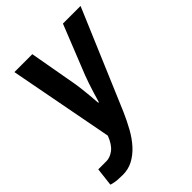

<svg xmlns="http://www.w3.org/2000/svg" viewBox="-213 -627 910 910"><g transform="rotate(-45 242.5 -172.0)"><path d="M58.1 81.1Q83.5 81.1 107.9 62.3Q132.3 43.5 148.9 0L48.8 -525.9H168.9L212.9 -278.8Q215.3 -263.7 218 -240.5Q220.7 -217.3 222.7 -195.3Q224.6 -169.4 227.1 -142.1H231Q238.3 -168 246.1 -192.9Q252.9 -214.4 260.5 -237.5Q268.1 -260.7 274.9 -277.8L374 -525.9H492.2L280.8 -26.9Q262.2 15.6 241 53.7Q219.7 91.8 193.6 120.4Q167.5 148.9 136.5 165.5Q105.5 182.1 67.9 182.1Q31.7 182.1 12.5 178Q-6.8 173.8 -6.8 172.9L3.9 81.1Z"/></g></svg>

Font: Archivo Narrow
Style: Bold Italic
Weight: 700
Italic angle: -8°
Designer: Hector Gatti
Foundry: Hector Gatti
Version: 1.002; ttfautohint (v0.8)